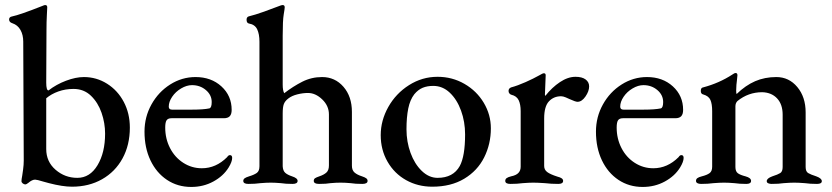

<svg xmlns="http://www.w3.org/2000/svg" viewBox="-20 -725 3293 760"><path d="M174 0 152 -6Q126 -14 119 -14Q107 -14 92 -1Q84 5 81 5Q75 5 70 1Q65 -3 65 -8Q65 -15 68 -30Q69 -36 71.5 -54.5Q74 -73 74 -89L72 -560Q72 -587 61 -606.5Q50 -626 29 -633Q16 -637 16 -648Q16 -658 28 -660Q58 -666 149 -702Q155 -705 159 -705Q167 -705 167 -696Q167 -692 165.5 -665.5Q164 -639 164 -606L163 -398Q163 -367 172 -367Q203 -391 241.5 -405.5Q280 -420 312 -420Q362 -420 404 -393.5Q446 -367 470 -321.5Q494 -276 494 -220Q494 -151 465 -98Q436 -45 384 -15.5Q332 14 265 14Q228 14 174 0ZM396 -196Q396 -238 382 -278.5Q368 -319 340 -346Q312 -373 271 -373Q239 -373 211 -363Q183 -353 163 -336V-135Q163 -85 200 -53Q237 -21 286 -21Q336 -21 366 -71Q396 -121 396 -196Z M552 -204Q552 -262 579.5 -311.5Q607 -361 653.5 -390.5Q700 -420 754 -420Q816 -420 856.5 -383Q897 -346 897 -290Q897 -273 889.5 -265Q882 -257 866 -257H659Q645 -257 639.5 -249Q634 -241 634 -220Q634 -176 653 -139Q672 -102 705.5 -80.5Q739 -59 779 -59Q835 -59 879 -103Q884 -111 890 -111Q899 -111 899 -100Q899 -85 885 -62Q864 -28 824.5 -6.5Q785 15 737 15Q683 15 641 -13Q599 -41 575.5 -90.5Q552 -140 552 -204ZM740 -291Q785 -291 809 -296Q818 -299 818 -321Q818 -349 795 -368.5Q772 -388 740 -388Q719 -388 697 -375Q675 -362 661.5 -342Q648 -322 648 -303Q648 -291 661 -291Z M943 -9Q943 -15 948 -19Q953 -23 966 -27Q986 -33 996.5 -40.5Q1007 -48 1007 -67V-560Q1007 -590 998 -609Q989 -628 965 -632Q956 -634 956 -647Q956 -657 964 -660Q989 -666 1025.5 -679Q1062 -692 1090 -703Q1096 -705 1099 -705Q1107 -705 1107 -696Q1107 -691 1103 -667.5Q1099 -644 1099 -584V-390Q1099 -367 1105 -356Q1140 -383 1176.5 -401.5Q1213 -420 1255 -420Q1306 -420 1339.5 -381.5Q1373 -343 1373 -282V-69Q1373 -51 1383.5 -42Q1394 -33 1413 -27Q1425 -23 1430 -19Q1435 -15 1435 -9Q1435 3 1414 3Q1386 3 1368 0Q1346 -2 1328 -2Q1310 -2 1288 0Q1272 3 1243 3Q1222 3 1222 -9Q1222 -16 1227 -19.5Q1232 -23 1244 -27Q1262 -33 1272 -42Q1282 -51 1282 -70V-272Q1282 -306 1255.5 -331.5Q1229 -357 1199 -357Q1179 -357 1157 -351.5Q1135 -346 1121 -335Q1108 -325 1103.5 -313Q1099 -301 1099 -276V-67Q1100 -49 1109 -41Q1118 -33 1136 -27Q1158 -20 1158 -9Q1158 3 1138 3Q1110 3 1092 0Q1068 -2 1052 -2Q1035 -2 1011 0Q990 3 963 3Q943 3 943 -9Z M1487 -190Q1487 -248 1517 -301.5Q1547 -355 1599 -388Q1651 -421 1712 -421Q1770 -421 1818.5 -393Q1867 -365 1895 -318Q1923 -271 1923 -217Q1923 -155 1896.5 -102Q1870 -49 1817.5 -17.5Q1765 14 1691 14Q1634 14 1587.5 -12Q1541 -38 1514 -85Q1487 -132 1487 -190ZM1800 -68Q1821 -107 1821 -193Q1821 -243 1805 -287Q1789 -331 1760.5 -358Q1732 -385 1695 -385Q1671 -385 1653 -377.5Q1635 -370 1620 -352Q1603 -330 1596 -295.5Q1589 -261 1589 -213Q1589 -164 1605 -120Q1621 -76 1649.5 -48.5Q1678 -21 1712 -21Q1774 -21 1800 -68Z M1980 -9Q1980 -16 1985.5 -20Q1991 -24 2003 -27Q2023 -31 2032 -40.5Q2041 -50 2041 -65V-285Q2041 -312 2033 -328.5Q2025 -345 2004 -350Q2000 -351 1996.5 -355Q1993 -359 1993 -365Q1993 -375 2003 -379Q2029 -386 2060.5 -400Q2092 -414 2115 -427Q2128 -435 2133 -435Q2140 -435 2140 -427L2137 -350Q2137 -346 2139 -346Q2165 -379 2196.5 -400Q2228 -421 2258 -421Q2284 -421 2298 -410.5Q2312 -400 2312 -383Q2312 -364 2297.5 -343Q2283 -322 2266 -322Q2258 -322 2234 -333Q2230 -335 2219.5 -339.5Q2209 -344 2201 -344Q2172 -344 2153 -324Q2134 -304 2134 -256V-68Q2134 -53 2146 -44Q2158 -35 2186 -26Q2198 -23 2203.5 -19Q2209 -15 2209 -9Q2209 3 2190 3Q2161 3 2137 0Q2107 -2 2091 -2Q2075 -2 2049 0Q2028 3 2000 3Q1980 3 1980 -9Z M2339 -204Q2339 -262 2366.5 -311.5Q2394 -361 2440.5 -390.5Q2487 -420 2541 -420Q2603 -420 2643.5 -383Q2684 -346 2684 -290Q2684 -273 2676.5 -265Q2669 -257 2653 -257H2446Q2432 -257 2426.5 -249Q2421 -241 2421 -220Q2421 -176 2440 -139Q2459 -102 2492.5 -80.5Q2526 -59 2566 -59Q2622 -59 2666 -103Q2671 -111 2677 -111Q2686 -111 2686 -100Q2686 -85 2672 -62Q2651 -28 2611.5 -6.5Q2572 15 2524 15Q2470 15 2428 -13Q2386 -41 2362.5 -90.5Q2339 -140 2339 -204ZM2527 -291Q2572 -291 2596 -296Q2605 -299 2605 -321Q2605 -349 2582 -368.5Q2559 -388 2527 -388Q2506 -388 2484 -375Q2462 -362 2448.5 -342Q2435 -322 2435 -303Q2435 -291 2448 -291Z M2735 -9Q2735 -16 2740.5 -20Q2746 -24 2758 -27Q2778 -32 2788.5 -39.5Q2799 -47 2799 -65V-285Q2799 -314 2792 -329.5Q2785 -345 2764 -351Q2754 -353 2754 -365Q2754 -378 2763 -379Q2827 -396 2879 -430Q2887 -436 2892 -436Q2899 -436 2899 -427L2897 -407Q2896 -400 2895 -389Q2894 -378 2894 -366Q2894 -355 2896 -353Q2931 -387 2969 -403.5Q3007 -420 3053 -420Q3103 -420 3136 -380.5Q3169 -341 3169 -280V-64Q3169 -46 3179 -40Q3189 -34 3211 -27Q3233 -19 3233 -8Q3233 3 3214 3Q3186 3 3166 0Q3140 -2 3124 -2Q3108 -2 3082 0Q3063 3 3034 3Q3027 3 3021 0.5Q3015 -2 3015 -8Q3015 -19 3037 -27Q3059 -34 3068.5 -40Q3078 -46 3078 -64V-271Q3078 -312 3056 -335.5Q3034 -359 2997 -360Q2942 -360 2899 -325Q2891 -317 2891 -304V-64Q2891 -46 2901 -39Q2911 -32 2931 -27Q2953 -21 2953 -9Q2953 3 2934 3Q2907 3 2887 0Q2863 -2 2846 -2Q2830 -2 2804 0Q2783 3 2755 3Q2746 3 2740.5 0Q2735 -3 2735 -9Z"/></svg>

Font: EB Garamond Medium
Style: Regular
Weight: 500
Designer: Georg Duffner and Octavio Pardo
Foundry: Georg Duffner
Version: Version 1.000